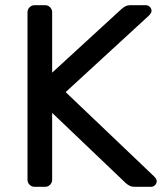

<svg xmlns="http://www.w3.org/2000/svg" viewBox="-20 -720 639 740"><path d="M86 0ZM233 -365 574 -40Q580 -34 582 -29.5Q584 -25 584 -22Q584 -13 577.5 -6.5Q571 0 562 0H500Q486 0 477 -5.5Q468 -11 464 -15L181 -285V-27Q181 -16 173 -8Q165 0 154 0H113Q102 0 94 -8Q86 -16 86 -27V-673Q86 -684 94 -692Q102 -700 113 -700H154Q165 -700 173 -692Q181 -684 181 -673V-440L448 -685Q452 -689 461 -694.5Q470 -700 484 -700H542Q551 -700 557.5 -693.5Q564 -687 564 -678Q564 -675 562 -670.5Q560 -666 554 -660Z"/></svg>

Font: Rubik
Style: Regular
Weight: 400
Designer: Hubert & Fischer
Foundry: Hubert & Fischer
Version: Version 1.002; ttfautohint (v1.6)